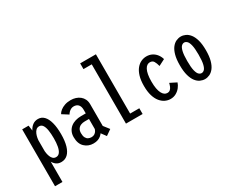

<svg xmlns="http://www.w3.org/2000/svg" viewBox="-127 -1323 2503 2046"><g transform="rotate(-30 1125.0 -300.0)"><path d="M67.8 -500H146.4L159.2 -407.6V200H67.8ZM267.7 -512Q310.4 -512 340.4 -481.2Q370.4 -450.4 386.1 -391.6Q401.9 -332.9 401.9 -249Q401.9 -165.1 384.9 -107.1Q367.9 -49.1 335.4 -19Q303 11 256.3 11Q219.6 11 194.5 -8.1Q169.4 -27.2 153.8 -59.3Q138.3 -91.4 131.4 -131.5Q124.4 -171.6 124.4 -213.6L157.6 -190.9Q158.6 -175.1 162.3 -153.4Q166 -131.6 174 -110.9Q181.9 -90.1 196.5 -76.4Q211 -62.7 233.9 -62.7Q262.1 -62.7 279.3 -86Q296.6 -109.2 304.5 -151Q312.4 -192.9 312.4 -249Q312.4 -305.1 305.7 -347.7Q299 -390.3 283.1 -414.3Q267.2 -438.3 239.3 -438.3Q215.9 -438.3 200.5 -423.2Q185.1 -408.2 176 -385.8Q166.9 -363.4 162.8 -340.3Q158.6 -317.2 157.6 -301.4L124.4 -290Q124.4 -329 132.7 -368.2Q141 -407.5 158.2 -440Q175.4 -472.5 202.6 -492.2Q229.9 -512 267.7 -512Z M814.4 13.6 748.4 -75.6 800 -140.1 882.6 -34.3ZM742.6 -131.6 788.1 -78.7Q782.9 -64.9 772.6 -49.3Q762.4 -33.7 746.4 -19.9Q730.4 -6.1 707.2 2.4Q684 11 652.3 11Q589 11 545 -30.8Q501 -72.5 501 -153.6Q501 -191.6 514.9 -220.5Q528.7 -249.4 553.1 -269Q577.6 -288.6 610.6 -298.6Q643.6 -308.7 681.6 -308.7H750.8V-239.9H686.4Q660.9 -239.9 638.9 -231Q616.9 -222.2 603.4 -202.6Q589.9 -183 589.9 -150.6Q589.9 -116.4 600.3 -96Q610.7 -75.6 628.4 -66.8Q646 -57.9 667.7 -57.9Q689.2 -57.9 705.2 -68.1Q721.2 -78.3 730.8 -95.1Q740.4 -111.9 742.6 -131.6ZM669.1 -512Q701.9 -512 730.6 -502.8Q759.4 -493.5 781.8 -475.4Q804.1 -457.2 816.8 -430.8Q829.4 -404.3 829.4 -369.9V-77.4L739.6 -94.1V-353.3Q739.6 -375.1 734 -391.2Q728.5 -407.3 718.6 -417.6Q708.8 -427.9 695 -432.9Q681.3 -437.9 664.6 -437.9Q644.9 -437.9 629.1 -429.4Q613.2 -420.9 601.7 -408.6Q590.1 -396.4 583.6 -384.3L507.4 -432.6Q518.2 -453.3 540.9 -471.4Q563.5 -489.4 596 -500.7Q628.6 -512 669.1 -512Z M1148.1 -70.6H1261.1V0H1056.1V-729.4H954.3V-800H1148.1Z M1751.6 -105.7Q1742.9 -77.6 1722.1 -50.8Q1701.4 -23.9 1670.6 -6.5Q1639.8 11 1601.1 11Q1568.1 11 1536.3 -3.8Q1504.6 -18.6 1478.7 -50Q1452.9 -81.4 1437.6 -131.2Q1422.4 -181 1422.4 -251Q1422.4 -321.8 1437.6 -371.6Q1452.9 -421.4 1478.7 -452.4Q1504.6 -483.4 1536.3 -497.7Q1568.1 -512 1601.1 -512Q1639.6 -512 1669.8 -496.4Q1700.1 -480.7 1720.7 -453.9Q1741.4 -427 1751.1 -393L1673.1 -353Q1663.1 -392 1648.7 -415.6Q1634.3 -439.1 1602 -439.1Q1583.9 -439.1 1568 -428.5Q1552.1 -417.8 1540.2 -395.1Q1528.2 -372.4 1521.6 -336.6Q1515 -300.9 1515 -251Q1515 -201.6 1521.6 -166Q1528.2 -130.4 1540.2 -107.3Q1552.1 -84.2 1568 -73Q1583.9 -61.9 1602 -61.9Q1624 -61.9 1637.6 -74Q1651.3 -86.2 1659.2 -105.5Q1667.2 -124.8 1672 -145.9Z M2024.6 11Q1996 11 1967.3 -2Q1938.6 -15.1 1915.3 -45.1Q1892 -75.1 1877.9 -125.8Q1863.7 -176.4 1863.7 -251Q1863.7 -325.6 1877.8 -375.9Q1891.8 -426.1 1915.2 -456Q1938.6 -485.9 1967.2 -499Q1995.8 -512 2024.6 -512Q2053.4 -512 2081.9 -499Q2110.3 -485.9 2133.7 -456Q2157.1 -426.1 2171.3 -375.9Q2185.4 -325.6 2185.4 -251Q2185.4 -176.4 2171.3 -125.8Q2157.1 -75.1 2133.7 -45.1Q2110.3 -15.1 2081.9 -2Q2053.4 11 2024.6 11ZM2024.6 -62.7Q2042.4 -62.7 2058.2 -77.6Q2074.1 -92.6 2084 -133.2Q2093.9 -173.8 2093.9 -251Q2093.9 -326.9 2084 -367.4Q2074.1 -407.9 2058.2 -423.1Q2042.4 -438.3 2024.6 -438.3Q2006.3 -438.3 1990.5 -423.1Q1974.6 -407.9 1964.8 -367.4Q1954.9 -326.9 1954.9 -251Q1954.9 -173.8 1964.9 -133.2Q1974.9 -92.6 1990.7 -77.6Q2006.5 -62.7 2024.6 -62.7Z"/></g></svg>

Font: League Mono Thin Condensed
Style: Regular
Weight: 100
Width: 1
Designer: Tyler Finck
Foundry: The League of Moveable Type / Tyler Finck
Version: Version 2.300;RELEASE